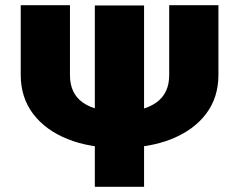

<svg xmlns="http://www.w3.org/2000/svg" viewBox="-20 -721 923 741"><path d="M346 -700H536V0H346ZM250 -701V-431Q250 -360 300 -325Q350 -290 444 -290Q534 -290 583.5 -325.5Q633 -361 633 -431V-701H823V-432Q823 -345 775.5 -282Q728 -219 642 -184.5Q556 -150 441 -150Q326 -150 240.5 -184.5Q155 -219 107.5 -282Q60 -345 60 -432V-701Z"/></svg>

Font: Moderustic ExtraBold
Style: Regular
Weight: 800
Designer: Tural Alisoy
Foundry: TAFT Foundry
Version: Version 2.120